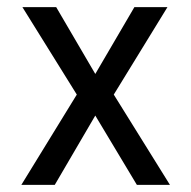

<svg xmlns="http://www.w3.org/2000/svg" viewBox="-20 -520 538 540"><path d="M458 0H365L248 -195L134 0H40L196 -254L43 -500H138L248 -312L358 -500H451L300 -254Z"/></svg>

Font: Kulim Park
Style: Regular
Weight: 400
Designer: Noponies / Dale Sattler
Foundry: Noponies
Version: Version 1.000; ttfautohint (v1.8.3)